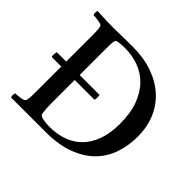

<svg xmlns="http://www.w3.org/2000/svg" viewBox="-154 -835 1020 1020"><g transform="rotate(45 356.5 -325.0)"><path d="M284 -614Q278 -614 268 -613.5Q258 -613 248 -612Q238 -611 230.5 -609Q223 -607 221 -603Q217 -592 216.5 -573.5Q216 -555 216 -533V-342H364Q366 -342 366.5 -337.5Q367 -333 367 -327Q367 -321 366.5 -314.5Q366 -308 364 -305H216V-123Q216 -119 216.5 -108.5Q217 -98 217.5 -86.5Q218 -75 219.5 -65Q221 -55 223 -51Q228 -42 250.5 -38Q273 -34 298 -34Q353 -34 399.5 -50.5Q446 -67 479.5 -101Q513 -135 532 -187Q551 -239 551 -311Q551 -391 529.5 -448.5Q508 -506 471 -543Q434 -580 386 -597Q338 -614 284 -614ZM166 -646Q195 -646 235.5 -647Q276 -648 311 -648Q393 -648 459 -624.5Q525 -601 571 -559Q617 -517 641.5 -458.5Q666 -400 666 -329Q666 -260 645 -199.5Q624 -139 579.5 -95Q535 -51 466 -25.5Q397 0 300 0H43Q40 -4 40 -15Q40 -26 43 -31Q48 -31 58.5 -32Q69 -33 80 -34.5Q91 -36 99.5 -39.5Q108 -43 109 -47Q114 -60 114.5 -80Q115 -100 115 -125V-305H44Q43 -305 42 -309.5Q41 -314 41 -320Q41 -326 42 -332.5Q43 -339 45 -342H115V-525Q115 -550 114.5 -570.5Q114 -591 109 -604Q108 -609 99.5 -611.5Q91 -614 80 -616Q69 -618 58.5 -618.5Q48 -619 43 -619Q40 -624 40 -635Q40 -646 43 -650Q75 -648 106 -647Q137 -646 166 -646Z"/></g></svg>

Font: Vermiglione Medium
Style: Regular
Weight: 500
Version: Version 1.000